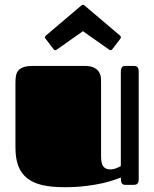

<svg xmlns="http://www.w3.org/2000/svg" viewBox="-20 -777 648 807"><path d="M404.8 -119.1Q404.8 -91.3 413.8 -78.1Q422.9 -64.9 444.8 -64.9Q456.1 -64.9 468.5 -69.8Q481 -74.7 487.8 -79.1V-477.1Q487.8 -485.4 491.5 -492.7Q495.1 -500 507.8 -500H539.1Q543.5 -500 547.9 -499.5Q552.2 -499 555.4 -496.8Q558.6 -494.6 560.8 -490Q563 -485.4 563 -477.1V-22.9Q563 -14.6 560.8 -10Q558.6 -5.4 555.4 -3.2Q552.2 -1 547.9 -0.5Q543.5 0 539.1 0H507.8Q495.1 0 491.5 -7.3Q487.8 -14.6 487.8 -30.8Q477.1 -26.9 457.8 -20Q438.5 -13.2 409.2 -6.6Q379.9 0 340.1 4.9Q300.3 9.8 249 9.8Q196.3 9.8 158 1Q119.6 -7.8 94.5 -27.6Q69.3 -47.4 57.1 -79.1Q44.9 -110.8 44.9 -157.2V-432.1Q44.9 -448.7 47.9 -461.7Q50.8 -474.6 59.1 -482.9Q67.4 -491.2 82 -495.6Q96.7 -500 120.1 -500H334Q362.3 -500 377 -491.7Q391.6 -483.4 397.9 -471.2Q404.3 -459 404.5 -444.8Q404.8 -430.7 404.8 -418.9ZM328.6 -646 219.2 -568.8Q217.3 -567.9 215.8 -566.9Q214.4 -565.9 212.9 -565.9Q208 -565.9 204.6 -570.8L171.9 -613.8Q168.9 -617.2 168.9 -620.6Q168.9 -624 173.3 -627.9L321.8 -753.9Q323.2 -754.9 324.7 -755.9Q326.2 -756.8 328.6 -756.8Q331.1 -756.8 332.5 -755.9Q334 -754.9 335.4 -753.9L483.9 -627.9Q488.3 -624 488.3 -620.6Q488.3 -617.2 485.4 -613.8L452.6 -570.8Q448.7 -565.9 444.3 -565.9Q442.9 -565.9 441.4 -566.9Q439.9 -567.9 438 -568.8Z"/></svg>

Font: Fascinate
Style: Regular
Weight: 900
Designer: Astigmatic (AOETI)
Foundry: Astigmatic (AOETI)
Version: Version 1.000